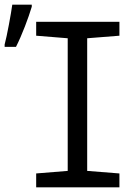

<svg xmlns="http://www.w3.org/2000/svg" viewBox="-36 -808 586 828"><path d="M-16 -616V-606H33C59 -657 87 -732 101 -779V-788H17C12 -751 -6 -652 -16 -616ZM120 0H479V-60L340 -71V-643L479 -654V-714H120V-654L256 -643V-71L120 -60Z"/></svg>

Font: Noto Sans Mono Condensed
Style: Regular
Weight: 400
Width: 3
Designer: Monotype Design Team
Foundry: Monotype Imaging Inc.
Version: Version 2.014